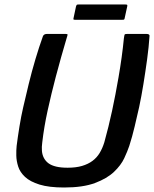

<svg xmlns="http://www.w3.org/2000/svg" viewBox="-20 -824 685 854"><path d="M265 10Q198 10 156 -3Q114 -16 91.5 -37Q69 -58 61 -83Q53 -108 52.5 -132Q52 -156 54 -175Q59 -215 66.5 -261Q74 -307 83 -346Q94 -394 107.5 -449.5Q121 -505 137.5 -560.5Q154 -616 171 -663Q173 -668 177.5 -670.5Q182 -673 188 -673Q209 -673 229.5 -673Q250 -673 272 -673Q280 -673 280.5 -670.5Q281 -668 276 -653Q264 -613 252 -570Q240 -527 228 -482Q208 -406 192 -333Q176 -260 168 -191Q165 -170 166.5 -152.5Q168 -135 175.5 -121Q183 -107 196 -97.5Q209 -88 230 -83Q251 -78 281 -78Q318 -78 345 -86Q372 -94 391.5 -108.5Q411 -123 423.5 -144Q436 -165 444 -191Q463 -259 478.5 -331Q494 -403 507 -479Q515 -525 521 -568.5Q527 -612 531 -653Q533 -668 534.5 -670.5Q536 -673 545 -673Q567 -673 588.5 -673Q610 -673 632 -673Q639 -673 642.5 -670.5Q646 -668 645 -663Q642 -616 634.5 -561Q627 -506 618 -450.5Q609 -395 599 -348Q590 -308 579 -261.5Q568 -215 555 -175Q547 -151 532.5 -120Q518 -89 487 -59.5Q456 -30 402.5 -10Q349 10 265 10ZM534 -741Q533 -738 531.5 -737Q530 -736 523 -736H314Q308 -736 307 -737.5Q306 -739 307 -743L318 -795Q320 -801 321.5 -802.5Q323 -804 329 -804H538Q544 -804 545.5 -802.5Q547 -801 546 -796Z"/></svg>

Font: Glory SemiBold
Style: Italic
Weight: 600
Italic angle: -12°
Designer: Robert Leuschke
Foundry: Robert Leuschke
Version: Version 1.011